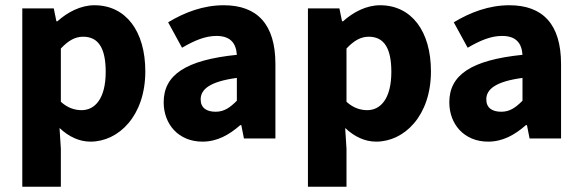

<svg xmlns="http://www.w3.org/2000/svg" viewBox="-20 -528 2218 732"><path d="M65 184H212V39L207 -40C242 -7 282 12 325 12C432 12 534 -86 534 -256C534 -409 460 -508 340 -508C288 -508 238 -482 199 -447H195L185 -496H65ZM291 -108C266 -108 238 -116 212 -140V-343C241 -374 267 -388 297 -388C356 -388 383 -343 383 -254C383 -152 342 -108 291 -108Z M752 12C808 12 854 -14 896 -51H900L910 0H1030V-284C1030 -436 960 -508 833 -508C755 -508 684 -481 621 -443L674 -346C722 -374 763 -391 805 -391C859 -391 880 -363 883 -319C687 -299 604 -242 604 -138C604 -54 661 12 752 12ZM802 -102C767 -102 745 -117 745 -149C745 -187 779 -217 883 -231V-144C857 -118 835 -102 802 -102Z M1154 184H1301V39L1296 -40C1331 -7 1371 12 1414 12C1521 12 1623 -86 1623 -256C1623 -409 1549 -508 1429 -508C1377 -508 1327 -482 1288 -447H1284L1274 -496H1154ZM1380 -108C1355 -108 1327 -116 1301 -140V-343C1330 -374 1356 -388 1386 -388C1445 -388 1472 -343 1472 -254C1472 -152 1431 -108 1380 -108Z M1841 12C1897 12 1943 -14 1985 -51H1989L1999 0H2119V-284C2119 -436 2049 -508 1922 -508C1844 -508 1773 -481 1710 -443L1763 -346C1811 -374 1852 -391 1894 -391C1948 -391 1969 -363 1972 -319C1776 -299 1693 -242 1693 -138C1693 -54 1750 12 1841 12ZM1891 -102C1856 -102 1834 -117 1834 -149C1834 -187 1868 -217 1972 -231V-144C1946 -118 1924 -102 1891 -102Z"/></svg>

Font: Giro Sans Regular
Style: Bold
Weight: 700
Designer: Paul D. Hunt
Foundry: Adobe Systems Incorporated
Version: Version 1.000;PS 1.0;hotconv 1.0.88;makeotf.lib2.5.647800